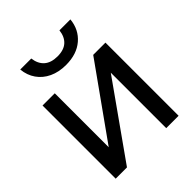

<svg xmlns="http://www.w3.org/2000/svg" viewBox="-197 -814 928 928"><g transform="rotate(-45 267.0 -349.5)"><path d="M441.6 -699.2H366.8Q362.3 -659.5 338.7 -638Q315.1 -616.5 271.5 -616.5Q227.9 -616.5 203.5 -638Q179.1 -659.5 174.2 -699.2H98.9Q103 -656.7 125.3 -625Q147.5 -593.2 184.8 -575.6Q222.1 -558 271.5 -558Q344.9 -558 390.2 -596.8Q435.5 -635.6 441.6 -699.2ZM135.7 -500H52.1V0H129.2L397.5 -378.9V0H482.1V-500H398.4L135.7 -131.2Z"/></g></svg>

Font: Overused Grotesk Light
Style: Regular
Weight: 300
Designer: RandomMaerks
Version: Version 0.005